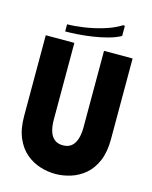

<svg xmlns="http://www.w3.org/2000/svg" viewBox="-128 -944 821 1038"><g transform="rotate(15 283.0 -425.0)"><path d="M526 -248V-700H366V-270Q366 -235 357.5 -207.5Q349 -180 331 -164.5Q313 -149 283 -149Q253 -149 234.5 -164.5Q216 -180 208 -207.5Q200 -235 200 -270V-700H40V-248Q40 -176 61.5 -126Q83 -76 118.5 -46Q154 -16 197 -2.5Q240 11 283 11Q326 11 369 -2.5Q412 -16 447.5 -46Q483 -76 504.5 -126Q526 -176 526 -248ZM431 -861 440 -859V-803Q411 -787 370.5 -776Q330 -765 286 -758.5Q242 -752 202.5 -749.5Q163 -747 136 -747V-787Q173 -787 226.5 -794.5Q280 -802 335 -818.5Q390 -835 431 -861Z"/></g></svg>

Font: Phudu Light
Style: Bold
Weight: 700
Version: Version 1.005;gftools[0.9.23]